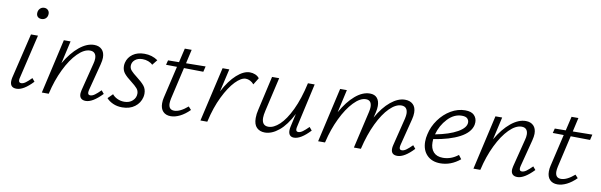

<svg xmlns="http://www.w3.org/2000/svg" viewBox="-45 -1026 4483 1433"><g transform="rotate(10 2196.5 -309.5)"><path d="M155 -577Q155 -598 168 -612Q181 -626 201 -626Q218 -626 229 -615Q240 -604 240 -587Q240 -566 227 -553Q214 -540 194 -540Q176 -540 165.5 -550Q155 -560 155 -577ZM52 -43Q52 -55 55 -70L137 -413H190L112 -82Q109 -72 109 -62Q109 -42 128 -42Q143 -42 161 -55Q179 -68 204 -94L224 -70Q154 5 100 5Q52 5 52 -43Z M749 -70Q677 5 625 5Q602 5 589.5 -6.5Q577 -18 577 -41Q577 -49 581 -69L634 -279Q640 -300 640 -319Q640 -344 628 -357.5Q616 -371 593 -371Q548 -371 499 -322Q450 -273 409 -188.5Q368 -104 345 -3L344 0H292L386 -413H437L398 -241Q447 -325 504 -371.5Q561 -418 616 -418Q653 -418 674.5 -396.5Q696 -375 696 -335Q696 -315 688 -283L636 -82Q633 -70 633 -61Q633 -42 651 -42Q667 -42 685 -55Q703 -68 729 -94Z M782 -44 818 -80Q832 -62 856.5 -50.5Q881 -39 909 -39Q948 -39 972 -61.5Q996 -84 996 -115Q996 -138 981 -155Q966 -172 935 -196Q899 -223 880 -246Q861 -269 861 -302Q861 -314 864 -327Q874 -368 909 -393Q944 -418 997 -418Q1055 -418 1099 -387L1067 -347Q1055 -360 1034 -368Q1013 -376 990 -376Q954 -376 932.5 -357.5Q911 -339 911 -312Q911 -292 926 -275.5Q941 -259 970 -237Q1008 -208 1028 -184Q1048 -160 1048 -124Q1048 -112 1045 -98Q1034 -52 996 -23.5Q958 5 901 5Q862 5 831 -9Q800 -23 782 -44Z M1250 -125Q1245 -102 1245 -87Q1245 -38 1288 -38Q1332 -38 1390 -88L1411 -65Q1375 -29 1338.5 -11Q1302 7 1269 7Q1232 7 1211 -15Q1190 -37 1190 -77Q1190 -100 1195 -120L1252 -364L1169 -365L1178 -400L1261 -401L1286 -508H1338L1314 -402L1462 -404L1452 -362L1305 -364Z M1868 -386 1836 -334Q1824 -349 1807 -357.5Q1790 -366 1774 -366Q1739 -366 1695.5 -321Q1652 -276 1611.5 -193.5Q1571 -111 1547 -4L1546 0H1494L1589 -413H1640L1600 -239Q1645 -325 1697 -371.5Q1749 -418 1796 -418Q1817 -418 1836.5 -410Q1856 -402 1868 -386Z M2325 -70Q2255 5 2203 5Q2183 5 2172 -7Q2161 -19 2161 -42Q2161 -54 2164 -69L2187 -172Q2142 -83 2088.5 -39Q2035 5 1982 5Q1944 5 1920.5 -18Q1897 -41 1897 -90Q1897 -121 1905 -153L1964 -413H2018L1959 -157Q1951 -123 1951 -102Q1951 -42 2001 -42Q2041 -42 2085 -83Q2129 -124 2169 -207.5Q2209 -291 2236 -413H2287L2213 -82Q2210 -70 2210 -61Q2210 -42 2228 -42Q2243 -42 2261 -55Q2279 -68 2305 -94Z M3110 -70Q3040 5 2986 5Q2939 5 2939 -40Q2939 -54 2943 -69L2995 -279Q3000 -302 3000 -316Q3000 -343 2988 -357Q2976 -371 2952 -371Q2910 -371 2863.5 -325Q2817 -279 2776.5 -195Q2736 -111 2710 0H2657L2722 -282Q2727 -305 2727 -319Q2727 -371 2683 -371Q2640 -371 2591.5 -320.5Q2543 -270 2502.5 -186Q2462 -102 2440 -7L2438 0H2386L2480 -413H2531L2492 -239Q2539 -323 2594.5 -370.5Q2650 -418 2706 -418Q2742 -418 2760.5 -396Q2779 -374 2779 -336Q2779 -314 2773 -288L2763 -246Q2809 -328 2864 -373Q2919 -418 2972 -418Q3010 -418 3032.5 -396.5Q3055 -375 3055 -334Q3055 -310 3048 -283L2997 -82Q2994 -70 2994 -61Q2994 -42 3012 -42Q3028 -42 3046 -55Q3064 -68 3090 -94Z M3517 -343Q3517 -337 3515 -323Q3502 -264 3426.5 -224Q3351 -184 3229 -165Q3228 -157 3228 -141Q3228 -94 3252.5 -67Q3277 -40 3324 -40Q3386 -40 3439 -82L3461 -53Q3392 4 3312 4Q3248 4 3210.5 -34Q3173 -72 3173 -137Q3173 -165 3180 -193Q3193 -253 3230.5 -305Q3268 -357 3320 -387.5Q3372 -418 3428 -418Q3474 -418 3495.5 -396.5Q3517 -375 3517 -343ZM3410 -374Q3351 -374 3303 -323Q3255 -272 3236 -202Q3341 -222 3402.5 -257Q3464 -292 3464 -332Q3464 -349 3452 -361.5Q3440 -374 3410 -374Z M4020 -70Q3948 5 3896 5Q3873 5 3860.5 -6.5Q3848 -18 3848 -41Q3848 -49 3852 -69L3905 -279Q3911 -300 3911 -319Q3911 -344 3899 -357.5Q3887 -371 3864 -371Q3819 -371 3770 -322Q3721 -273 3680 -188.5Q3639 -104 3616 -3L3615 0H3563L3657 -413H3708L3669 -241Q3718 -325 3775 -371.5Q3832 -418 3887 -418Q3924 -418 3945.5 -396.5Q3967 -375 3967 -335Q3967 -315 3959 -283L3907 -82Q3904 -70 3904 -61Q3904 -42 3922 -42Q3938 -42 3956 -55Q3974 -68 4000 -94Z M4181 -125Q4176 -102 4176 -87Q4176 -38 4219 -38Q4263 -38 4321 -88L4342 -65Q4306 -29 4269.5 -11Q4233 7 4200 7Q4163 7 4142 -15Q4121 -37 4121 -77Q4121 -100 4126 -120L4183 -364L4100 -365L4109 -400L4192 -401L4217 -508H4269L4245 -402L4393 -404L4383 -362L4236 -364Z"/></g></svg>

Font: Ysabeau Infant Semilight
Style: Italic
Weight: 300
Italic angle: -12°
Designer: Christian Thalmann (Catharsis Fonts)
Version: Version 0.003